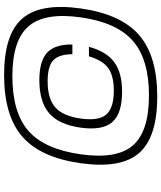

<svg xmlns="http://www.w3.org/2000/svg" viewBox="54 -814 780 928"><g transform="rotate(-90 444.0 -350.0)"><path d="M545.4 -720.2Q742.2 -720.2 818.4 -632.3Q894.5 -544.4 867.2 -350.1Q839.8 -155.8 738.8 -67.9Q637.7 20 441.4 20Q244.6 20 168.2 -67.9Q91.8 -155.8 119.1 -350.1Q146.5 -544.4 247.8 -632.3Q349.1 -720.2 545.4 -720.2ZM824.2 -350.1Q848.6 -523.4 781.2 -601.8Q713.9 -680.2 539.6 -680.2Q363.8 -680.2 275.1 -602.3Q186.5 -524.4 162.1 -349.1Q137.7 -176.3 204.8 -98.1Q272 -20 446.8 -20Q621.6 -20 710.7 -98.1Q799.8 -176.3 824.2 -350.1ZM521.5 -549.8Q612.8 -549.8 653.6 -512Q694.3 -474.1 692.9 -390.1H646Q645.5 -456.1 616.2 -482.9Q586.9 -509.8 515.6 -509.8Q431.2 -509.8 389.2 -472.9Q347.2 -436 335 -350.1Q322.8 -263.2 354.2 -226.6Q385.7 -189.9 470.7 -189.9Q541.5 -189.9 578.9 -217Q616.2 -244.1 635.7 -310.1H681.6Q659.2 -226.1 607.9 -188Q556.6 -149.9 465.3 -149.9Q358.9 -149.9 317.6 -197.5Q276.4 -245.1 291 -350.1Q305.7 -455.1 360.6 -502.4Q415.5 -549.8 521.5 -549.8Z"/></g></svg>

Font: Fivo Sans Light
Style: Regular
Weight: 300
Designer: Alexander Slobzheninov
Foundry: Alexander Slobzheninov
Version: 1.0